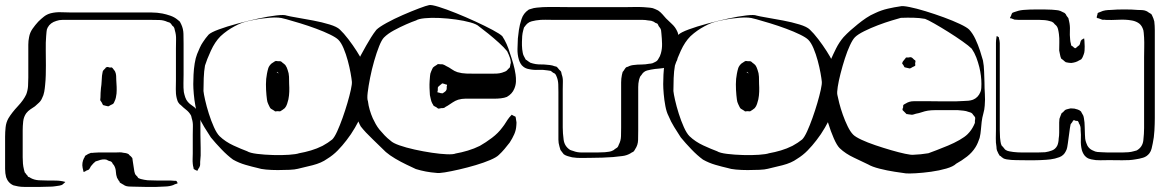

<svg xmlns="http://www.w3.org/2000/svg" viewBox="-64 -598 4559 753"><path d="M722 -71Q722 -49 723 -17.5Q724 14 721 37Q721 41 721 45.5Q721 50 720 53Q719 56 717.5 59Q716 62 714 64Q713 65 712 68Q711 71 710 72Q709 72 706.5 70.5Q704 69 703 69Q702 68 699.5 67Q697 66 696 65Q695 64 695 60Q694 56 693 52Q692 48 692 44Q691 34 691.5 24Q692 14 692 4V-70Q692 -86 692.5 -102.5Q693 -119 688 -134Q687 -137 686.5 -140.5Q686 -144 684 -147Q677 -159 666 -167.5Q655 -176 645 -186Q640 -189 637 -194Q634 -197 632 -203Q630 -209 629 -213Q625 -230 625.5 -248.5Q626 -267 626 -283V-408Q626 -425 626.5 -443.5Q627 -462 622 -478Q621 -481 620.5 -484.5Q620 -488 618 -491Q617 -493 615.5 -494.5Q614 -496 612 -497Q610 -500 607.5 -503.5Q605 -507 603 -508Q601 -510 598 -510.5Q595 -511 593 -512Q578 -519 562 -519.5Q546 -520 530 -520H204Q193 -520 180.5 -520Q168 -520 157 -516Q133 -509 123 -490Q119 -483 118.5 -473.5Q118 -464 117 -456Q115 -434 115.5 -399.5Q116 -365 116 -342Q116 -323 115.5 -303.5Q115 -284 113 -265Q112 -252 109.5 -238Q107 -224 101 -213Q97 -203 89 -195.5Q81 -188 73 -181Q64 -175 55 -169Q46 -163 39 -154Q29 -140 27 -122Q25 -104 25 -87V19Q25 32 26 43.5Q27 55 30 67L33 78Q35 80 37 82.5Q39 85 40 87Q42 88 43.5 90.5Q45 93 46 95Q48 96 51 97Q54 98 56 100Q71 108 88.5 109Q106 110 123 110H144Q154 110 163 110.5Q172 111 182 113Q184 114 186 114Q188 114 190 115Q192 115 192 116Q192 116 190 118Q189 119 186.5 121Q184 123 182 125Q180 127 176.5 128Q173 129 169 130Q161 131 152 132.5Q143 134 134 134Q115 135 95 135Q75 135 55 135Q43 135 30.5 135Q18 135 7 133Q3 132 -2 131Q-7 130 -11 129Q-32 120 -40 97Q-44 82 -44 64.5Q-44 47 -44 31V-62Q-44 -80 -42 -99Q-40 -118 -31 -134Q-17 -157 6 -181.5Q29 -206 39 -228Q45 -244 46 -261Q47 -278 47 -294V-393Q47 -408 47 -423Q47 -438 50 -452Q53 -470 63.5 -485Q74 -500 86 -513Q97 -524 108.5 -533Q120 -542 135 -546Q155 -551 176.5 -550Q198 -549 217 -549H489Q510 -549 531 -549Q552 -549 573 -545Q588 -542 604 -536.5Q620 -531 632 -521Q634 -519 637.5 -516.5Q641 -514 642 -512Q645 -507 647 -502Q655 -485 655.5 -465Q656 -445 656 -426V-306Q656 -289 655.5 -271.5Q655 -254 657 -237Q659 -227 662.5 -216.5Q666 -206 673 -198Q680 -190 689.5 -184Q699 -178 706 -170Q722 -151 722 -123.5Q722 -96 722 -71ZM332 -253Q334 -265 334.5 -277.5Q335 -290 336 -301Q337 -305 337.5 -310Q338 -315 339 -318Q340 -321 343.5 -324.5Q347 -328 349 -330Q351 -334 353 -334Q355 -336 360 -335Q365 -334 367 -333Q369 -333 371.5 -333.5Q374 -334 375 -333Q377 -332 377.5 -331Q378 -330 379 -329Q381 -326 384 -322.5Q387 -319 388 -316Q391 -309 391.5 -300.5Q392 -292 392 -284Q393 -271 393.5 -257.5Q394 -244 393 -231Q392 -223 390.5 -215.5Q389 -208 385 -200Q384 -198 383 -195.5Q382 -193 380 -191Q379 -190 375.5 -188.5Q372 -187 370 -186Q368 -185 365 -183Q362 -181 360 -181Q358 -181 355.5 -182Q353 -183 351 -183Q349 -184 345.5 -184.5Q342 -185 340 -186Q339 -188 337.5 -191Q336 -194 335 -196Q331 -201 329 -205L330 -216Q330 -225 330.5 -234Q331 -243 332 -253ZM550 135Q528 135 504 135Q480 135 457 134Q450 134 441.5 133.5Q433 133 426 130Q423 128 420.5 126.5Q418 125 416 124L406 118Q405 116 404.5 114Q404 112 402 111L395 99Q391 88 390.5 76Q390 64 385 54Q384 52 382.5 49.5Q381 47 379 46Q378 44 376.5 41Q375 38 373 37Q372 35 368.5 34.5Q365 34 363 33Q358 30 353 28Q338 25 321 32Q319 33 316 33.5Q313 34 311 35Q307 38 302.5 42.5Q298 47 295 51Q292 54 289.5 59.5Q287 65 283 68Q281 69 277.5 70Q274 71 272 73Q271 73 268 75Q265 77 264 76Q263 76 263 73L260 60Q258 50 259.5 40.5Q261 31 265 23Q267 21 268 17.5Q269 14 270 13L275 10Q278 8 281.5 6Q285 4 289 3Q292 1 296 1.5Q300 2 303 1Q313 0 322 0Q331 0 341 0H389Q396 0 404 -0.5Q412 -1 419 1Q423 1 429.5 2.5Q436 4 439 6Q442 7 443 10Q450 15 455 22Q456 25 456 29Q456 33 457 36Q459 46 460 55.5Q461 65 463 75Q464 77 464.5 80Q465 83 466 85Q468 88 470.5 90.5Q473 93 475 95Q477 100 480 101L488 104Q495 106 501.5 107Q508 108 515 109Q534 110 553 110Q572 110 591 110Q599 110 605.5 110Q612 110 619 111Q621 111 624 111Q627 111 628 112Q630 113 630 116Q631 117 632 118Q633 119 632 121Q632 122 630.5 122Q629 122 627 123Q624 124 621 125Q618 126 615 128Q601 133 584 133.5Q567 134 550 135Z M1368 -262Q1369 -240 1365.5 -205Q1362 -170 1353 -145Q1343 -123 1328 -97Q1313 -71 1295 -48Q1279 -27 1260.5 -8Q1242 11 1219 25Q1197 41 1162 50Q1127 59 1104 64Q1093 67 1071.5 68Q1050 69 1025.5 69Q1001 69 979.5 67Q958 65 947 61Q925 56 899 48.5Q873 41 850 28Q828 12 804.5 -12.5Q781 -37 763 -59Q750 -79 737 -100Q724 -121 715 -143Q707 -158 702.5 -182Q698 -206 696 -229.5Q694 -253 694 -268Q694 -283 695 -305Q696 -327 699.5 -349Q703 -371 709 -386Q714 -398 719.5 -410.5Q725 -423 732 -433Q737 -441 742.5 -448Q748 -455 754 -462Q763 -471 794 -482.5Q825 -494 866 -505Q907 -516 948 -525Q989 -534 1020 -537.5Q1051 -541 1060 -537Q1071 -534 1100.5 -529Q1130 -524 1164.5 -517.5Q1199 -511 1228.5 -502Q1258 -493 1269 -482Q1284 -468 1302 -444.5Q1320 -421 1335 -397.5Q1350 -374 1357 -359Q1364 -337 1366 -311Q1368 -285 1368 -262ZM1239 -51Q1248 -60 1258.5 -83Q1269 -106 1279.5 -135.5Q1290 -165 1298.5 -194Q1307 -223 1312 -246Q1317 -269 1316 -278Q1315 -289 1311 -311.5Q1307 -334 1300 -360Q1293 -386 1283.5 -408.5Q1274 -431 1263 -442Q1254 -451 1230.5 -462.5Q1207 -474 1176 -485.5Q1145 -497 1114 -506.5Q1083 -516 1059.5 -522.5Q1036 -529 1027 -529Q1011 -530 994.5 -528.5Q978 -527 961 -525Q939 -522 910 -515.5Q881 -509 856 -495Q841 -487 827.5 -477.5Q814 -468 801 -456Q779 -434 763 -399Q747 -364 740 -341Q736 -319 735 -291.5Q734 -264 734 -241Q735 -230 740.5 -205.5Q746 -181 755 -152.5Q764 -124 775 -99.5Q786 -75 797 -64Q820 -42 851.5 -27.5Q883 -13 905 -5Q916 2 944.5 5.5Q973 9 1007 10Q1041 11 1069.5 9Q1098 7 1109 3Q1132 -1 1155.5 -8Q1179 -15 1201 -26Q1223 -38 1239 -51ZM1064 -324Q1069 -311 1069.5 -297Q1070 -283 1070 -269Q1071 -254 1070.5 -238.5Q1070 -223 1067 -208Q1065 -200 1062 -190.5Q1059 -181 1053 -174Q1050 -171 1044.5 -167.5Q1039 -164 1036 -162Q1034 -161 1030.5 -161.5Q1027 -162 1024 -162Q1023 -162 1020 -161.5Q1017 -161 1015 -161Q1014 -162 1012 -163.5Q1010 -165 1008 -166L998 -172Q995 -175 992.5 -180.5Q990 -186 988 -190Q984 -198 983 -207.5Q982 -217 981 -225Q979 -246 979 -267.5Q979 -289 983 -309Q985 -320 988 -330Q991 -340 1001 -349Q1005 -351 1009.5 -354.5Q1014 -358 1018 -359L1026 -358Q1029 -358 1032.5 -358Q1036 -358 1038 -357Q1040 -356 1041.5 -354.5Q1043 -353 1044 -352Q1047 -350 1050 -347.5Q1053 -345 1055 -343Q1058 -339 1060.5 -333.5Q1063 -328 1064 -324ZM1027 -311Q1029 -311 1029 -310Q1029 -311 1026 -313.5Q1023 -316 1023 -316Q1020 -316 1023 -313Q1025 -313 1027 -311Z M1935 -39Q1925 -26 1914.5 -13.5Q1904 -1 1892 10Q1883 19 1858.5 29.5Q1834 40 1802 49.5Q1770 59 1737.5 66.5Q1705 74 1680.5 78Q1656 82 1647 80Q1606 77 1567 65Q1552 58 1530 47.5Q1508 37 1486 24Q1464 11 1449 -2Q1427 -24 1397.5 -52Q1368 -80 1351 -102Q1342 -117 1336 -139.5Q1330 -162 1327 -184Q1324 -206 1323 -221Q1322 -236 1322.5 -259Q1323 -282 1326 -304.5Q1329 -327 1335 -342Q1341 -362 1351 -381Q1361 -400 1372 -419Q1381 -435 1391 -451Q1401 -467 1412 -481Q1423 -492 1452 -508Q1481 -524 1515.5 -539Q1550 -554 1579 -565Q1608 -576 1619 -578Q1628 -580 1657 -571Q1686 -562 1724.5 -546.5Q1763 -531 1801 -513.5Q1839 -496 1868 -480.5Q1897 -465 1906 -456Q1925 -427 1936 -389Q1943 -369 1949 -348Q1955 -327 1958 -306Q1960 -293 1959.5 -278.5Q1959 -264 1953 -250Q1945 -230 1924 -218Q1914 -214 1901 -212.5Q1888 -211 1876 -211H1789Q1775 -211 1761 -211Q1747 -211 1733 -207Q1721 -203 1711.5 -196.5Q1702 -190 1691 -183Q1688 -182 1684.5 -179.5Q1681 -177 1678 -175Q1675 -174 1672 -174Q1669 -174 1667 -174Q1659 -172 1655 -172Q1651 -174 1648 -177Q1645 -179 1641.5 -180.5Q1638 -182 1636 -184Q1635 -186 1633.5 -189Q1632 -192 1631 -193Q1627 -201 1625.5 -209Q1624 -217 1622 -225Q1621 -239 1620.5 -253Q1620 -267 1621 -281Q1622 -290 1622.5 -300Q1623 -310 1627 -318Q1629 -322 1630.5 -326Q1632 -330 1634 -333Q1636 -335 1639.5 -337.5Q1643 -340 1645 -341Q1647 -342 1649 -343.5Q1651 -345 1652 -346Q1654 -347 1657.5 -346.5Q1661 -346 1663 -346Q1665 -346 1668.5 -346Q1672 -346 1674 -345Q1677 -344 1680 -342.5Q1683 -341 1686 -339Q1697 -334 1707.5 -326.5Q1718 -319 1730 -315Q1747 -310 1765.5 -309.5Q1784 -309 1801 -309H1865Q1875 -309 1885 -309.5Q1895 -310 1905 -313Q1909 -315 1913 -316Q1917 -317 1920 -319Q1924 -321 1926.5 -324.5Q1929 -328 1932 -330Q1933 -332 1934 -332.5Q1935 -333 1936 -334Q1936 -338 1937 -340Q1937 -344 1938.5 -348Q1940 -352 1939 -356Q1939 -360 1938 -364Q1937 -368 1936 -371Q1932 -383 1925 -397Q1913 -412 1892.5 -430.5Q1872 -449 1851 -466Q1830 -483 1815 -494Q1806 -503 1781 -510Q1756 -517 1724 -521.5Q1692 -526 1659.5 -527.5Q1627 -529 1602 -526.5Q1577 -524 1568 -518Q1553 -513 1529 -502.5Q1505 -492 1481 -479Q1457 -466 1442 -451Q1433 -442 1423 -417Q1413 -392 1403.5 -359Q1394 -326 1387.5 -293Q1381 -260 1378 -235Q1375 -210 1379 -201Q1381 -184 1386 -167Q1391 -150 1398 -134Q1403 -123 1409.5 -111.5Q1416 -100 1424 -90Q1434 -78 1444.5 -67Q1455 -56 1468 -46Q1477 -37 1502.5 -28Q1528 -19 1562 -11.5Q1596 -4 1629.5 1Q1663 6 1688.5 7Q1714 8 1723 4Q1746 0 1771 -7.5Q1796 -15 1818 -26Q1841 -39 1865.5 -57.5Q1890 -76 1906 -98Q1914 -108 1920 -118Q1926 -128 1933 -137L1941 -146Q1942 -146 1942 -147Q1942 -148 1943 -148Q1944 -148 1946.5 -146Q1949 -144 1950 -144Q1952 -143 1954.5 -142Q1957 -141 1958 -140Q1959 -139 1958.5 -137.5Q1958 -136 1959 -135Q1960 -131 1960 -128Q1960 -125 1961 -122Q1962 -118 1961.5 -114Q1961 -110 1961 -106Q1960 -88 1953 -72Q1946 -56 1935 -39ZM1672 -232Q1675 -234 1680 -237.5Q1685 -241 1686 -244Q1688 -247 1688 -252Q1688 -257 1688 -260Q1690 -262 1689 -265Q1688 -267 1687 -266.5Q1686 -266 1684 -267Q1682 -268 1677 -269.5Q1672 -271 1670 -271Q1669 -270 1667 -268Q1665 -266 1663 -265Q1662 -264 1659 -261.5Q1656 -259 1654 -257Q1653 -255 1653 -251Q1653 -247 1653 -244Q1653 -243 1652 -240Q1651 -237 1652 -236Q1653 -235 1657 -235Q1663 -232 1672 -232Z M2597 -384Q2595 -375 2592.5 -365.5Q2590 -356 2582 -348Q2576 -342 2567.5 -339Q2559 -336 2551 -334Q2536 -330 2520.5 -329Q2505 -328 2489 -325Q2482 -324 2473.5 -321.5Q2465 -319 2460 -314Q2457 -312 2455 -308.5Q2453 -305 2451 -303Q2447 -299 2446 -296Q2445 -294 2444 -290.5Q2443 -287 2442 -284Q2439 -271 2439 -256.5Q2439 -242 2439 -228V-87Q2439 -69 2438.5 -49Q2438 -29 2427 -13Q2426 -11 2424.5 -8.5Q2423 -6 2421 -4Q2419 -2 2416 -1Q2413 0 2411 2Q2395 12 2376.5 14Q2358 16 2340 18Q2298 21 2257 21Q2238 21 2218.5 21.5Q2199 22 2180 19Q2172 17 2163 14.5Q2154 12 2147 7Q2145 5 2143.5 2.5Q2142 0 2140 -2Q2139 -4 2137 -6Q2135 -8 2134 -10Q2133 -13 2132 -17Q2131 -21 2130 -24Q2126 -37 2126 -50.5Q2126 -64 2126 -77V-237Q2126 -251 2125.5 -266.5Q2125 -282 2120 -295Q2119 -297 2117.5 -301Q2116 -305 2114 -307Q2113 -309 2110 -310.5Q2107 -312 2105 -313L2096 -320Q2093 -321 2089.5 -321Q2086 -321 2083 -322Q2065 -325 2046.5 -324Q2028 -323 2010 -327Q1998 -329 1989 -336Q1982 -341 1977.5 -349Q1973 -357 1971 -364Q1965 -384 1965.5 -406Q1966 -428 1967 -447Q1968 -455 1969 -463.5Q1970 -472 1971 -480Q1974 -501 1981.5 -523.5Q1989 -546 2008 -559Q2010 -561 2013 -561.5Q2016 -562 2018 -563Q2029 -567 2041 -568Q2053 -569 2065 -570Q2088 -571 2122.5 -570.5Q2157 -570 2179 -570H2387Q2405 -570 2423 -570.5Q2441 -571 2459 -570Q2468 -569 2477.5 -568.5Q2487 -568 2496 -566Q2505 -563 2517 -557Q2526 -551 2533.5 -542.5Q2541 -534 2548 -526Q2559 -515 2571.5 -503.5Q2584 -492 2591 -477Q2595 -470 2596 -462Q2597 -454 2598 -446Q2599 -431 2599 -416Q2599 -401 2597 -384ZM2530 -466Q2529 -471 2529 -475.5Q2529 -480 2527 -484Q2526 -487 2523.5 -490Q2521 -493 2519 -496Q2517 -502 2515 -504Q2514 -506 2511.5 -506.5Q2509 -507 2507 -508Q2504 -510 2501 -512Q2498 -514 2494 -515Q2490 -517 2486 -517Q2482 -517 2477 -518Q2467 -520 2457 -520Q2447 -520 2437 -520H2112Q2094 -520 2075.5 -520.5Q2057 -521 2038 -518Q2031 -517 2021.5 -514.5Q2012 -512 2006 -507Q2004 -506 2002 -503.5Q2000 -501 1998 -499L1991 -490Q1990 -488 1989.5 -484.5Q1989 -481 1988 -479Q1985 -468 1984 -456.5Q1983 -445 1983 -434Q1983 -427 1983 -420Q1983 -413 1984 -405Q1985 -399 1986 -392Q1987 -385 1990 -379Q1992 -376 1994 -371.5Q1996 -367 1998 -364Q2000 -363 2002.5 -361.5Q2005 -360 2007 -358Q2009 -357 2011.5 -355Q2014 -353 2016 -352Q2018 -351 2021 -350.5Q2024 -350 2026 -349Q2037 -346 2048.5 -345.5Q2060 -345 2071 -345Q2082 -344 2092 -343Q2102 -342 2112 -338Q2114 -337 2116.5 -337Q2119 -337 2120 -335Q2122 -334 2124.5 -330.5Q2127 -327 2129 -325L2135 -319Q2137 -317 2137.5 -313Q2138 -309 2139 -306Q2144 -293 2143.5 -277.5Q2143 -262 2143 -248V-98Q2143 -76 2146.5 -50Q2150 -24 2172 -10Q2174 -9 2177.5 -8Q2181 -7 2184 -6Q2199 0 2216.5 0Q2234 0 2250 0Q2264 0 2279 0Q2294 0 2308 -1Q2316 -2 2324.5 -3Q2333 -4 2340 -8Q2343 -9 2347 -13Q2349 -15 2353 -17Q2357 -19 2358 -21Q2360 -23 2361 -26Q2362 -29 2363 -31Q2371 -46 2371.5 -64Q2372 -82 2372 -98V-245Q2372 -259 2372 -274.5Q2372 -290 2375 -304L2378 -316Q2380 -318 2381.5 -320Q2383 -322 2384 -324Q2386 -326 2387.5 -329Q2389 -332 2391 -333Q2393 -336 2398 -336Q2409 -342 2421 -343Q2436 -345 2451.5 -345Q2467 -345 2482 -348Q2487 -348 2495 -350Q2499 -352 2504.5 -354.5Q2510 -357 2513 -360Q2516 -363 2518 -367Q2525 -377 2528 -389Q2533 -407 2532.5 -426.5Q2532 -446 2530 -466Z M3211 -262Q3212 -240 3208.5 -205Q3205 -170 3196 -145Q3186 -123 3171 -97Q3156 -71 3138 -48Q3122 -27 3103.5 -8Q3085 11 3062 25Q3040 41 3005 50Q2970 59 2947 64Q2936 67 2914.5 68Q2893 69 2868.5 69Q2844 69 2822.5 67Q2801 65 2790 61Q2768 56 2742 48.5Q2716 41 2693 28Q2671 12 2647.5 -12.5Q2624 -37 2606 -59Q2593 -79 2580 -100Q2567 -121 2558 -143Q2550 -158 2545.5 -182Q2541 -206 2539 -229.5Q2537 -253 2537 -268Q2537 -283 2538 -305Q2539 -327 2542.5 -349Q2546 -371 2552 -386Q2557 -398 2562.5 -410.5Q2568 -423 2575 -433Q2580 -441 2585.5 -448Q2591 -455 2597 -462Q2606 -471 2637 -482.5Q2668 -494 2709 -505Q2750 -516 2791 -525Q2832 -534 2863 -537.5Q2894 -541 2903 -537Q2914 -534 2943.5 -529Q2973 -524 3007.5 -517.5Q3042 -511 3071.5 -502Q3101 -493 3112 -482Q3127 -468 3145 -444.5Q3163 -421 3178 -397.5Q3193 -374 3200 -359Q3207 -337 3209 -311Q3211 -285 3211 -262ZM3082 -51Q3091 -60 3101.5 -83Q3112 -106 3122.5 -135.5Q3133 -165 3141.5 -194Q3150 -223 3155 -246Q3160 -269 3159 -278Q3158 -289 3154 -311.5Q3150 -334 3143 -360Q3136 -386 3126.5 -408.5Q3117 -431 3106 -442Q3097 -451 3073.5 -462.5Q3050 -474 3019 -485.5Q2988 -497 2957 -506.5Q2926 -516 2902.5 -522.5Q2879 -529 2870 -529Q2854 -530 2837.5 -528.5Q2821 -527 2804 -525Q2782 -522 2753 -515.5Q2724 -509 2699 -495Q2684 -487 2670.5 -477.5Q2657 -468 2644 -456Q2622 -434 2606 -399Q2590 -364 2583 -341Q2579 -319 2578 -291.5Q2577 -264 2577 -241Q2578 -230 2583.5 -205.5Q2589 -181 2598 -152.5Q2607 -124 2618 -99.5Q2629 -75 2640 -64Q2663 -42 2694.5 -27.5Q2726 -13 2748 -5Q2759 2 2787.5 5.5Q2816 9 2850 10Q2884 11 2912.5 9Q2941 7 2952 3Q2975 -1 2998.5 -8Q3022 -15 3044 -26Q3066 -38 3082 -51ZM2907 -324Q2912 -311 2912.5 -297Q2913 -283 2913 -269Q2914 -254 2913.5 -238.5Q2913 -223 2910 -208Q2908 -200 2905 -190.5Q2902 -181 2896 -174Q2893 -171 2887.5 -167.5Q2882 -164 2879 -162Q2877 -161 2873.5 -161.5Q2870 -162 2867 -162Q2866 -162 2863 -161.5Q2860 -161 2858 -161Q2857 -162 2855 -163.5Q2853 -165 2851 -166L2841 -172Q2838 -175 2835.5 -180.5Q2833 -186 2831 -190Q2827 -198 2826 -207.5Q2825 -217 2824 -225Q2822 -246 2822 -267.5Q2822 -289 2826 -309Q2828 -320 2831 -330Q2834 -340 2844 -349Q2848 -351 2852.5 -354.5Q2857 -358 2861 -359L2869 -358Q2872 -358 2875.5 -358Q2879 -358 2881 -357Q2883 -356 2884.5 -354.5Q2886 -353 2887 -352Q2890 -350 2893 -347.5Q2896 -345 2898 -343Q2901 -339 2903.5 -333.5Q2906 -328 2907 -324ZM2870 -311Q2872 -311 2872 -310Q2872 -311 2869 -313.5Q2866 -316 2866 -316Q2863 -316 2866 -313Q2868 -313 2870 -311Z M3778 -57Q3775 -48 3771 -38.5Q3767 -29 3762 -21Q3749 0 3728.5 16Q3708 32 3686 44Q3675 55 3647.5 63Q3620 71 3587.5 75.5Q3555 80 3527.5 81.5Q3500 83 3489 82Q3474 80 3444.5 75.5Q3415 71 3385.5 63.5Q3356 56 3341 47Q3319 36 3285.5 20.5Q3252 5 3229 -17Q3218 -28 3206 -55.5Q3194 -83 3184 -115.5Q3174 -148 3167.5 -175.5Q3161 -203 3161 -214Q3162 -234 3164 -254Q3166 -274 3171 -293Q3175 -310 3180.5 -327.5Q3186 -345 3193 -361Q3203 -384 3215 -408Q3227 -432 3244 -452Q3257 -466 3271 -478.5Q3285 -491 3300 -503Q3316 -516 3333 -527.5Q3350 -539 3369 -547Q3392 -558 3418 -564Q3444 -570 3466 -573Q3475 -576 3502.5 -570.5Q3530 -565 3566 -554Q3602 -543 3637.5 -530Q3673 -517 3700.5 -504Q3728 -491 3737 -482Q3751 -467 3761.5 -444.5Q3772 -422 3779.5 -399Q3787 -376 3791 -361Q3795 -340 3795.5 -318.5Q3796 -297 3797 -275Q3797 -253 3798.5 -230Q3800 -207 3798 -184Q3797 -168 3792.5 -152.5Q3788 -137 3786 -120Q3784 -105 3783 -89.5Q3782 -74 3778 -57ZM3469 -528Q3458 -525 3433 -517.5Q3408 -510 3379 -499Q3350 -488 3325 -475.5Q3300 -463 3289 -452Q3280 -443 3269.5 -420.5Q3259 -398 3249.5 -368.5Q3240 -339 3232.5 -309.5Q3225 -280 3221.5 -257.5Q3218 -235 3220 -226Q3222 -215 3227.5 -193.5Q3233 -172 3241.5 -148Q3250 -124 3260.5 -102.5Q3271 -81 3282 -70Q3291 -61 3314.5 -50Q3338 -39 3369 -28.5Q3400 -18 3431 -9Q3462 0 3485.5 5Q3509 10 3518 9Q3547 8 3577 3Q3588 -1 3609 -9Q3630 -17 3654 -27Q3678 -37 3699 -49Q3720 -61 3731 -72Q3746 -87 3755 -106Q3756 -108 3757 -110.5Q3758 -113 3759 -115Q3760 -118 3759.5 -121Q3759 -124 3760 -127Q3760 -129 3760.5 -132.5Q3761 -136 3760 -138Q3759 -140 3757 -142.5Q3755 -145 3753 -147Q3752 -149 3750 -151.5Q3748 -154 3746 -155Q3743 -157 3735 -159Q3725 -163 3714.5 -164Q3704 -165 3693 -166H3629Q3616 -166 3602.5 -166Q3589 -166 3575 -164Q3563 -162 3551.5 -158Q3540 -154 3528 -152Q3524 -151 3520 -149.5Q3516 -148 3512 -148Q3508 -148 3504 -149Q3500 -150 3496 -150Q3495 -151 3493.5 -150.5Q3492 -150 3491 -151Q3489 -153 3486.5 -155.5Q3484 -158 3482 -160Q3481 -161 3479 -163Q3477 -165 3476 -166Q3475 -168 3476 -172Q3477 -176 3478 -177Q3478 -179 3478 -182Q3478 -185 3479 -186Q3480 -188 3483.5 -189.5Q3487 -191 3488 -192Q3502 -201 3519 -201Q3536 -201 3552 -201Q3563 -201 3585.5 -201Q3608 -201 3634.5 -200.5Q3661 -200 3683.5 -200.5Q3706 -201 3717 -202Q3725 -202 3734.5 -203Q3744 -204 3752 -207Q3772 -215 3781 -237Q3784 -244 3784.5 -253Q3785 -262 3785 -269Q3785 -300 3777 -334Q3772 -354 3765 -372.5Q3758 -391 3747 -407Q3736 -418 3710.5 -436Q3685 -454 3655.5 -472.5Q3626 -491 3600.5 -505.5Q3575 -520 3564 -524Q3542 -528 3518 -528.5Q3494 -529 3469 -528ZM3477 -357 3486 -368Q3487 -369 3487.5 -370Q3488 -371 3489 -372Q3491 -373 3495 -372.5Q3499 -372 3501 -373Q3503 -373 3506 -373.5Q3509 -374 3510 -373Q3513 -372 3516 -369Q3519 -366 3521 -364Q3525 -362 3526 -360Q3527 -359 3526 -355Q3525 -351 3525 -349Q3525 -348 3525.5 -345Q3526 -342 3525 -340Q3524 -339 3520.5 -337.5Q3517 -336 3515 -335Q3513 -334 3510 -332Q3507 -330 3505 -330Q3504 -329 3501.5 -330Q3499 -331 3497 -331Q3495 -332 3490.5 -332.5Q3486 -333 3484 -334Q3482 -336 3480.5 -339.5Q3479 -343 3477 -345Q3476 -347 3475 -348Q3474 -349 3474 -350Q3474 -351 3477 -357Z M3949 -559Q3972 -561 4005.5 -561Q4039 -561 4061 -560Q4069 -559 4078 -558.5Q4087 -558 4095 -555Q4097 -554 4100 -552.5Q4103 -551 4105 -550Q4107 -549 4109.5 -548Q4112 -547 4113 -545Q4115 -544 4116.5 -541Q4118 -538 4119 -536L4126 -527Q4127 -524 4127.5 -520.5Q4128 -517 4129 -514Q4133 -497 4132 -479Q4131 -461 4133 -443Q4133 -439 4134 -434.5Q4135 -430 4136 -426Q4137 -425 4136.5 -423Q4136 -421 4137 -420Q4139 -418 4142 -416.5Q4145 -415 4146 -413Q4147 -413 4149.5 -410.5Q4152 -408 4153 -409Q4155 -409 4157 -411Q4159 -413 4160 -414Q4166 -418 4169 -421Q4172 -426 4173 -432Q4174 -438 4178 -442Q4179 -443 4181.5 -444Q4184 -445 4185 -446Q4186 -446 4186.5 -447Q4187 -448 4188 -447L4189 -438Q4189 -433 4189.5 -427Q4190 -421 4190 -416Q4190 -409 4189.5 -400Q4189 -391 4186 -384Q4185 -380 4182 -374Q4179 -368 4176 -365L4168 -361Q4156 -353 4137 -351Q4133 -351 4126.5 -352Q4120 -353 4116 -354Q4113 -356 4110 -358.5Q4107 -361 4105 -363Q4104 -364 4101.5 -365.5Q4099 -367 4098 -368L4095 -376Q4094 -382 4092.5 -387.5Q4091 -393 4090 -400Q4090 -417 4090.5 -432.5Q4091 -448 4089 -464Q4088 -473 4085.5 -483.5Q4083 -494 4076 -500Q4073 -502 4070 -506Q4067 -510 4064 -511Q4062 -513 4059 -513.5Q4056 -514 4054 -515Q4044 -518 4034 -519Q4024 -520 4013 -520H3950Q3942 -520 3932.5 -520Q3923 -520 3915 -521Q3909 -523 3902 -526Q3898 -526 3897 -527Q3897 -529 3898 -530Q3899 -531 3899 -532Q3901 -535 3902.5 -540Q3904 -545 3906 -547Q3908 -549 3911 -549.5Q3914 -550 3915 -551Q3923 -554 3931 -556Q3939 -558 3949 -559ZM4465 -442V-135Q4465 -113 4463.5 -86Q4462 -59 4457 -36Q4455 -26 4452.5 -15.5Q4450 -5 4444 3Q4434 16 4419 20.5Q4404 25 4389 27Q4367 31 4337.5 30.5Q4308 30 4285 30Q4269 30 4251 30.5Q4233 31 4216 27Q4205 25 4197 19Q4190 14 4185.5 6Q4181 -2 4179 -9Q4174 -29 4175 -49.5Q4176 -70 4174 -89Q4174 -92 4174 -95.5Q4174 -99 4173 -102Q4172 -106 4170.5 -109Q4169 -112 4167 -115Q4167 -119 4164 -122Q4163 -124 4160 -124Q4157 -124 4155 -124Q4154 -125 4151 -126Q4148 -127 4146 -126Q4145 -126 4143.5 -123.5Q4142 -121 4142 -120Q4141 -118 4138.5 -115.5Q4136 -113 4135 -111Q4134 -108 4133.5 -103.5Q4133 -99 4132 -95L4124 -36Q4123 -29 4121.5 -20.5Q4120 -12 4116 -5Q4108 12 4090.5 18.5Q4073 25 4056 27Q4041 29 4014.5 30Q3988 31 3962 30.5Q3936 30 3921 30Q3902 30 3884 27Q3881 26 3878 25.5Q3875 25 3873 24Q3871 23 3868.5 21Q3866 19 3864 18Q3863 16 3860.5 14.5Q3858 13 3856 12Q3855 10 3854 8Q3853 6 3852 5Q3851 2 3849 -1.5Q3847 -5 3846 -8Q3845 -11 3844.5 -14.5Q3844 -18 3844 -22Q3841 -39 3841.5 -56.5Q3842 -74 3842 -91V-430Q3842 -435 3842.5 -440.5Q3843 -446 3844 -451Q3844 -456 3845 -456Q3845 -457 3848.5 -455Q3852 -453 3853 -452Q3854 -451 3854 -447Q3855 -443 3856 -438.5Q3857 -434 3857 -429V-117Q3857 -102 3857 -87.5Q3857 -73 3858 -58Q3859 -51 3860 -42Q3861 -33 3865 -26Q3866 -25 3868 -23.5Q3870 -22 3871 -20Q3873 -18 3875 -15Q3877 -12 3880 -10Q3886 -6 3894.5 -4.5Q3903 -3 3910 -2Q3927 0 3944 0Q3961 0 3977 0Q3991 0 4006 0Q4021 0 4035 -1Q4049 -3 4062 -8Q4075 -13 4082 -26Q4085 -32 4086.5 -40Q4088 -48 4088 -54Q4090 -66 4090 -78Q4090 -90 4090 -102Q4090 -110 4090 -117.5Q4090 -125 4091 -132Q4093 -137 4095 -143Q4097 -149 4099 -153Q4100 -155 4102 -156Q4104 -157 4105 -158Q4107 -160 4109.5 -163Q4112 -166 4114 -167Q4118 -169 4124.5 -170.5Q4131 -172 4135 -173Q4139 -173 4142.5 -172.5Q4146 -172 4150 -172Q4155 -171 4162.5 -168.5Q4170 -166 4174 -162Q4176 -161 4176.5 -159Q4177 -157 4178 -156Q4182 -150 4184 -145.5Q4186 -141 4187 -134Q4190 -118 4190 -102Q4190 -86 4191 -70Q4191 -62 4192 -54Q4193 -46 4196 -38Q4203 -15 4224 -7Q4231 -3 4240 -2Q4249 -1 4256 -1Q4268 0 4280 0Q4292 0 4304 0H4338Q4350 0 4361.5 -1Q4373 -2 4383 -5L4394 -8Q4417 -21 4420 -47.5Q4423 -74 4423 -96V-374Q4423 -393 4423.5 -412.5Q4424 -432 4423 -451Q4422 -460 4421.5 -470Q4421 -480 4417 -488Q4411 -502 4399 -509Q4387 -516 4373 -518Q4351 -522 4322.5 -520.5Q4294 -519 4271 -520Q4268 -521 4264.5 -520.5Q4261 -520 4258 -521Q4252 -523 4245 -526Q4240 -526 4237 -529Q4237 -531 4238 -535Q4239 -539 4240 -541Q4240 -545 4241 -546Q4242 -548 4245.5 -549Q4249 -550 4251 -551Q4261 -556 4271.5 -557.5Q4282 -559 4292 -559Q4315 -561 4345.5 -561Q4376 -561 4398 -559Q4406 -559 4415 -558.5Q4424 -558 4431 -555Q4433 -554 4436 -552.5Q4439 -551 4441 -549L4451 -543Q4452 -542 4453 -540Q4454 -538 4455 -536Q4460 -526 4463 -514Q4465 -497 4465 -479Q4465 -461 4465 -442Z"/></svg>

Font: Rubik Vinyl
Style: Regular
Weight: 400
Designer: Hubert and Fischer, NaN
Foundry: Hubert and Fischer, NaN
Version: Version 2.200